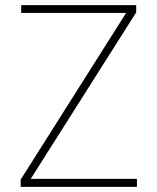

<svg xmlns="http://www.w3.org/2000/svg" viewBox="-20 -727 610 747"><path d="M60.5 -28.3 470.7 -676.8H62.5V-707H509.8V-678.7L99.6 -31.2H512.7V0H60.5Z"/></svg>

Font: Pretendard Std Thin
Style: Regular
Weight: 100
Designer: Base glyphs from Inter by Rasmus Andersson; Hangeul glyphs from Noto Sans CJK(Source Han Sans) by Jang Soo-young and Kan
Foundry: Kil Hyung-jin
Version: Version 1.309